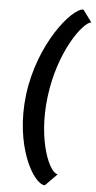

<svg xmlns="http://www.w3.org/2000/svg" viewBox="-63 -822 526 1047"><g transform="rotate(5 199.5 -298.5)"><path d="M224 188 289 122C245 122 167 -51 197 -294C228 -546 354 -714 399 -719L350 -785C287 -785 114 -577 79 -294C45 -15 161 188 224 188Z"/></g></svg>

Font: Bluebird
Style: ExtObl
Weight: 400
Designer: Jasper
Foundry: Cannot Into Space Fonts
Version: Version 0.98